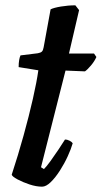

<svg xmlns="http://www.w3.org/2000/svg" viewBox="-20 -701 382 721"><path d="M138 0Q116 0 90.5 -8.5Q65 -17 45.5 -27.5Q26 -38 24 -45Q48 -118 68.5 -192Q89 -266 103.5 -330Q118 -394 124 -437L50 -449Q50 -464 52 -475.5Q54 -487 57 -493L122 -501Q133 -503 137.5 -507.5Q142 -512 144 -524L170 -666Q182 -672 209 -676.5Q236 -681 263 -681L277 -663L239 -500H333L342 -487Q335 -471 321.5 -455Q308 -439 299 -433L226 -436L134 -73L145 -66Q155 -76 169.5 -96Q184 -116 199 -138.5Q214 -161 224 -177Q233 -177 241.5 -172.5Q250 -168 253 -163Q247 -142 234.5 -114.5Q222 -87 205 -60.5Q188 -34 170.5 -17Q153 0 138 0Z"/></svg>

Font: Texturina 72pt 72pt Regular
Style: Bold Italic
Weight: 700
Italic angle: -11°
Designer: Guillermo Torres Carreño
Foundry: Omnibus-Type
Version: Version 1.002; ttfautohint (v1.8.3)